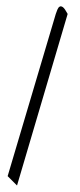

<svg xmlns="http://www.w3.org/2000/svg" viewBox="-20 -569 251 600"><path d="M154.3 -525.4Q156.2 -531.2 159.2 -538.6Q162.1 -545.9 166.5 -548.3Q170.9 -550.8 176.8 -546.4Q182.6 -542 191.4 -525.4L33.2 10.7L3.9 -18.6Z"/></svg>

Font: Annie Use Your Telescope
Style: Regular
Weight: 400
Designer: Kimberly Geswein
Foundry: Kimberly Geswein
Version: Version 1.002 2001